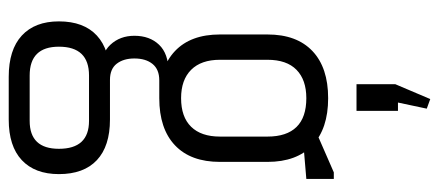

<svg xmlns="http://www.w3.org/2000/svg" viewBox="-303 -518 1006 440"><g transform="rotate(90 200.0 -298.0)"><path d="M205 -160Q135 -160 97 -196Q59 -232 59 -299V-408Q59 -475 97 -511Q135 -547 205 -547Q275 -547 313 -511Q351 -475 351 -408V-299Q351 -232 313 -196Q275 -160 205 -160ZM156 185Q94 185 61.5 155Q29 125 29 70Q29 13 61.5 -17Q94 -47 156 -47H254Q315 -47 347 -17Q379 13 379 70Q379 125 347 155Q315 185 254 185ZM257 137Q321 137 321 70Q321 1 257 1H153Q87 1 87 70Q87 137 153 137ZM142 -26Q103 -26 82.5 -48Q62 -70 62 -103Q62 -138 82.5 -159.5Q103 -181 143 -181H205V-160H164Q139 -160 126.5 -144.5Q114 -129 114 -103Q114 -78 126 -62.5Q138 -47 163 -47H205V-26ZM205 -210Q248 -210 270.5 -233Q293 -256 293 -299V-408Q293 -452 271 -474.5Q249 -497 205 -497Q163 -497 140 -474.5Q117 -452 117 -408V-299Q117 -256 140 -233Q163 -210 205 -210ZM272 -515 375 -560H390V-497L272 -487ZM173 -612V-701L207 -781L229 -773L205 -660L177 -707H234V-612Z"/></g></svg>

Font: Pathway Extreme Condensed Thin
Style: Regular
Weight: 250
Width: 3
Version: Version 1.001;gftools[0.9.26]